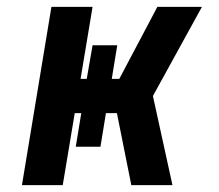

<svg xmlns="http://www.w3.org/2000/svg" viewBox="-20 -540 640 560"><path d="M44 0 130 -520H250L215 -310H233L250 -408H322L306 -310H328L439 -520H569L426 -260L483 0H363L321 -210H289L273 -112H201L217 -210H198L163 0Z"/></svg>

Font: Zed Sans Extended
Style: Bold Italic
Weight: 700
Width: 7
Italic angle: -9°
Designer: Belleve Invis
Foundry: Belleve Invis
Version: Version 1.0.0; ttfautohint (v1.8.4)